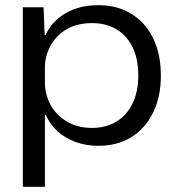

<svg xmlns="http://www.w3.org/2000/svg" viewBox="-20 -553 678 740"><path d="M68 167V-525H148L152 -418H156Q178 -469 231 -501Q284 -533 360 -533Q414 -533 457.5 -514.5Q501 -496 533 -461Q565 -426 582.5 -375.5Q600 -325 600 -262Q600 -179 569.5 -118Q539 -57 485.5 -24Q432 9 359 9Q312 9 271 -6Q230 -21 201 -47.5Q172 -74 157 -110H153V167ZM334 -60Q389 -60 429 -84.5Q469 -109 491 -154.5Q513 -200 513 -262Q513 -326 491 -371Q469 -416 429 -440Q389 -464 335 -464Q277 -464 236.5 -440Q196 -416 174.5 -376.5Q153 -337 153 -291V-236Q153 -189 174.5 -149.5Q196 -110 237 -85Q278 -60 334 -60Z"/></svg>

Font: Mona Sans SemiExpanded
Style: Regular
Weight: 400
Width: 6
Designer: Deni Anggara
Foundry: GitHub
Version: Version 2.000